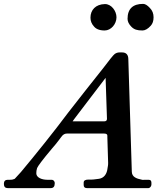

<svg xmlns="http://www.w3.org/2000/svg" viewBox="-40 -969 838 989"><path d="M147 -76C147 -85 148 -94 151 -103C154 -112 179 -146 228 -204C242 -220 252 -232 264 -248C274 -260 283 -281 304 -281H497C508 -281 513 -277 513 -270V-262L517 -130C517 -125 517 -120 516 -115L514 -103C511 -73 496 -52 470 -48C451 -45 433 -43 416 -44C399 -44 391 -39 391 -28V-16C391 -5 397 0 408 0H724C733 0 740 -10 740 -19V-24C741 -37 736 -43 725 -43H702C699 -42 695 -42 692 -43C661 -49 640 -58 639 -84L621 -664C621 -687 610 -699 589 -699H576C566 -699 558 -696 551 -691C544 -686 524 -661 490 -616C423 -531 376 -473 312 -390C238 -291 145 -175 68 -83C51 -64 40 -52 36 -48C30 -45 23 -43 12 -43H0C-13 -43 -20 -36 -20 -22C-20 -7 -13 0 0 0H221C235 0 242 -8 242 -25V-28C240 -38 234 -43 225 -43H203C176 -43 147 -54 147 -76ZM497 -344H334C337 -348 345 -360 360 -379C375 -398 397 -428 427 -467L504 -568L511 -357C511 -348 506 -344 497 -344ZM617 -872C617 -858 624 -844 637 -831C651 -817 666 -812 694 -812C707 -812 722 -820 737 -837C746 -847 751 -861 751 -880C751 -899 745 -915 732 -928C719 -942 708 -949 697 -949C646 -949 617 -925 617 -872ZM560 -880C560 -913 533 -949 500 -948C453 -947 426 -918 426 -878C426 -861 432 -846 443 -834C453 -821 470 -812 499 -812C532 -812 560 -845 560 -880Z"/></svg>

Font: fbb
Style: Bold Italic
Weight: 700
Italic angle: -12°
Designer: David J. Perry, Michael Sharpe
Version: Version 0.991